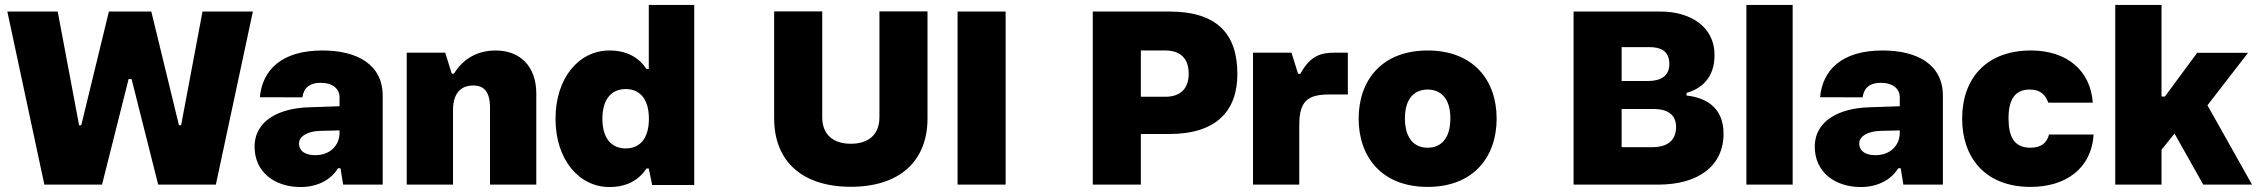

<svg xmlns="http://www.w3.org/2000/svg" viewBox="-20 -750 9174 780"><path d="M160.2 0H394.5L502.4 -428.7H514.6L622.6 0H856.9L1007.3 -703.1H802.7L715.8 -241.2H707L594.7 -703.1H422.4L310.1 -241.2H301.3L214.4 -703.1H9.8Z M1201.2 9.8C1278.8 9.8 1330.1 -27.3 1353 -66.4H1363.3L1374 0H1534.7V-360.8C1534.7 -488.3 1430.7 -544.9 1289.6 -544.9C1124 -544.9 1045.9 -465.8 1035.6 -355L1208.5 -354.5C1213.9 -393.6 1238.3 -413.6 1282.2 -413.6C1333 -413.6 1359.4 -388.2 1359.4 -354.5V-318.4L1231.4 -314C1120.1 -310.1 1014.2 -263.7 1014.2 -153.8C1014.2 -52.2 1094.2 9.8 1201.2 9.8ZM1194.8 -167.5C1194.8 -197.3 1232.4 -217.3 1280.3 -218.3L1359.4 -220.2V-210.9C1359.4 -160.2 1322.3 -119.6 1260.3 -119.6C1223.1 -119.6 1194.8 -134.3 1194.8 -167.5Z M1788.6 -536.1H1632.3V0H1820.3V-302.2C1820.3 -380.9 1861.3 -402.8 1902.8 -402.8C1965.8 -402.8 1970.7 -347.7 1970.7 -307.6V0H2158.7V-370.1C2158.7 -480.5 2092.8 -544.9 1993.7 -544.9C1920.4 -544.9 1861.3 -511.7 1824.2 -450.7H1815.4Z M2800.3 -730H2615.7V-469.7H2606.4C2575.2 -516.6 2526.9 -544.9 2455.6 -544.9C2332.5 -544.9 2236.8 -434.1 2236.8 -267.6C2236.8 -101.1 2332.5 9.8 2455.6 9.8C2526.9 9.8 2575.2 -18.6 2606.4 -65.4H2615.7L2629.4 1.5H2800.3ZM2427.2 -267.6C2427.2 -348.6 2465.3 -388.2 2522 -388.2C2578.6 -388.2 2616.2 -348.6 2616.2 -267.6C2616.2 -186.5 2578.6 -147 2522 -147C2465.3 -147 2427.2 -186.5 2427.2 -267.6Z M3436.5 8.8C3635.3 8.8 3748 -95.7 3748 -269V-703.6H3552.7V-273.9C3552.7 -203.6 3508.8 -166 3436.5 -166C3364.3 -166 3320.3 -203.6 3320.3 -273.9V-703.6H3125V-269C3125 -95.7 3237.8 8.8 3436.5 8.8Z M3870.1 -703.1V0H4065.4V-703.1Z M4419.4 -703.1V0H4614.7V-205.6H4730C4922.4 -205.6 5006.8 -300.3 5006.8 -449.2C5006.8 -614.3 4922.4 -703.1 4730 -703.1ZM4614.7 -356.9V-544.9H4714.4C4773.4 -544.9 4809.1 -514.2 4809.1 -450.7C4809.1 -388.2 4773.4 -356.9 4714.4 -356.9Z M5258.3 -241.7C5258.3 -339.8 5292.5 -366.2 5380.9 -366.2H5455.6V-536.1H5403.8C5346.7 -536.1 5303.7 -524.9 5262.7 -450.2H5253.4V-450.7L5226.6 -536.1H5070.3V0H5258.3Z M5779.8 9.3C5965.3 9.3 6060.1 -111.8 6060.1 -268.1C6060.1 -424.3 5965.3 -544.9 5779.8 -544.9C5594.2 -544.9 5499.5 -424.3 5499.5 -268.1C5499.5 -111.8 5594.2 9.3 5779.8 9.3ZM5687.5 -268.1C5687 -349.6 5726.1 -386.2 5779.8 -386.2C5833.5 -386.2 5872.6 -349.6 5872.1 -268.1C5871.6 -186.5 5833.5 -149.9 5779.8 -149.9C5726.1 -149.9 5688 -186.5 5687.5 -268.1Z M6372.6 0H6716.3C6880.9 0 6981.9 -77.1 6981.9 -206.5C6981.9 -317.4 6905.3 -354 6831.5 -361.8V-372.6C6888.2 -388.7 6945.3 -429.2 6945.3 -527.3C6945.3 -638.2 6851.6 -703.1 6725.1 -703.1H6372.6ZM6567.9 -151.9V-307.1H6701.2C6746.6 -307.1 6789.1 -289.1 6789.1 -234.4C6789.1 -169.9 6741.7 -151.9 6690.9 -151.9ZM6567.9 -420.9V-558.6H6679.7C6720.7 -558.6 6761.7 -547.4 6761.7 -489.7C6761.7 -437 6720.7 -420.9 6674.8 -420.9Z M7074.7 -730V0H7262.7V-730Z M7539.6 9.8C7617.2 9.8 7668.5 -27.3 7691.4 -66.4H7701.7L7712.4 0H7873V-360.8C7873 -488.3 7769 -544.9 7627.9 -544.9C7462.4 -544.9 7384.3 -465.8 7374 -355L7546.9 -354.5C7552.2 -393.6 7576.7 -413.6 7620.6 -413.6C7671.4 -413.6 7697.8 -388.2 7697.8 -354.5V-318.4L7569.8 -314C7458.5 -310.1 7352.5 -263.7 7352.5 -153.8C7352.5 -52.2 7432.6 9.8 7539.6 9.8ZM7533.2 -167.5C7533.2 -197.3 7570.8 -217.3 7618.7 -218.3L7697.8 -220.2V-210.9C7697.8 -160.2 7660.6 -119.6 7598.6 -119.6C7561.5 -119.6 7533.2 -134.3 7533.2 -167.5Z M8229.5 9.3C8369.1 9.3 8476.1 -62.5 8485.4 -203.6H8304.2C8295.9 -170.9 8273.9 -149.9 8228.5 -149.9C8159.2 -149.9 8140.1 -199.2 8139.6 -268.1C8139.2 -358.4 8175.8 -386.2 8226.1 -386.2C8272.9 -386.2 8290 -361.8 8301.3 -333H8481.9C8472.7 -463.9 8376.5 -544.9 8231 -544.9C8046.4 -544.9 7951.2 -428.2 7951.2 -268.1C7951.2 -114.3 8040.5 9.3 8229.5 9.3Z M8761.2 -141.6 8814 -207.5 8930.7 0H9128.9L8947.8 -322.3L9112.8 -535.6H8906.2L8774.9 -357.9H8761.2V-730H8573.2V0H8761.2Z"/></svg>

Font: Wand UI Pro Black
Style: Regular
Weight: 900
Designer: Andreas Faust
Version: Version 1.003;FEAKit 1.0